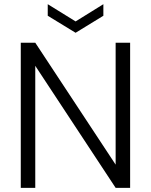

<svg xmlns="http://www.w3.org/2000/svg" viewBox="-20 -905 726 925"><path d="M537.1 -699.2H606.9V0H537.1L149.9 -587.9V0H80.1V-699.2H149.9L537.1 -111.8ZM344.2 -801.8 478 -884.8V-829.1L344.2 -747.1L210 -829.1V-884.8Z"/></svg>

Font: SVN-Poppins Light
Style: Regular
Weight: 300
Designer: Ninad Kale (Devanagari), Jonny Pinhorn (Latin)
Foundry: Indian Type Foundry
Version: Version 3.002 2017